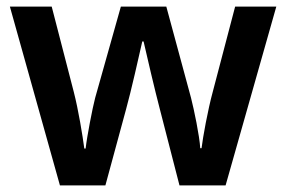

<svg xmlns="http://www.w3.org/2000/svg" viewBox="-20 -563 870 583"><path d="M465 -233 525 0H665L819 -543H694L626 -284C611 -229 596 -146 592 -113H588C586 -150 569 -231 560 -266L485 -543H347L269 -266C261 -236 244 -148 240 -112H236C231 -150 218 -230 204 -284L137 -543H10L162 0H300L363 -232C377 -282 404 -401 412 -437H416C424 -401 452 -282 465 -233Z"/></svg>

Font: Noto Sans Arabic UI SmBd
Style: Regular
Weight: 600
Designer: Monotype Design Team, Nadine Chahine and Nizar Qandah
Foundry: Monotype Imaging Inc.
Version: Version 2.010